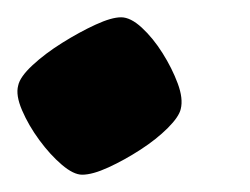

<svg xmlns="http://www.w3.org/2000/svg" viewBox="-24 -201 289 222"><path d="M71 1Q61 1 47.5 -10.5Q34 -22 21.5 -39Q9 -56 1.5 -73.5Q-6 -91 -3 -102Q-1 -112 13.5 -125.5Q28 -139 48 -151.5Q68 -164 86.5 -172.5Q105 -181 116 -181Q127 -181 140 -169Q153 -157 164 -139.5Q175 -122 181.5 -104.5Q188 -87 185 -75Q183 -66 170 -53Q157 -40 138.5 -28Q120 -16 101.5 -7.5Q83 1 71 1Z"/></svg>

Font: Texturina ExtraBold
Style: Italic
Weight: 800
Italic angle: -11°
Designer: Guillermo Torres Carreño
Foundry: Omnibus-Type
Version: Version 1.002; ttfautohint (v1.8.3)